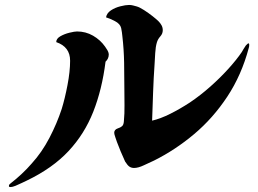

<svg xmlns="http://www.w3.org/2000/svg" viewBox="-20 -716 1040 775"><path d="M419 -496Q419 -479 406 -467Q392 -355 356.5 -265Q321 -175 256.5 -106Q192 -37 88 13Q81 16 68 22.5Q55 29 42.5 34Q30 39 23 39Q22 39 19 38.5Q16 38 16 36Q16 32 17 30Q18 28 23 24Q45 7 67 -13.5Q89 -34 108 -56Q149 -101 179.5 -159.5Q210 -218 229 -276Q242 -318 252.5 -373Q263 -428 263 -471Q263 -527 207 -546Q207 -560 223.5 -569.5Q240 -579 260.5 -584Q281 -589 291 -589Q326 -589 355.5 -572Q385 -555 404 -528Q409 -521 413.5 -513.5Q418 -506 419 -498ZM986 -535Q986 -531 985.5 -528Q985 -525 984 -522Q955 -413 897.5 -326Q840 -239 764 -175Q688 -111 602 -68Q584 -60 561 -49Q538 -38 521 -38Q511 -38 503 -43Q495 -48 485 -64Q477 -81 467 -105Q457 -129 452 -143Q450 -149 445.5 -162Q441 -175 441 -180Q441 -193 456 -198Q466 -201 472.5 -206.5Q479 -212 480 -226Q483 -258 482.5 -291.5Q482 -325 482 -356Q482 -409 481 -463Q480 -517 474 -569Q473 -577 472 -586Q471 -595 469 -603Q465 -620 443.5 -631Q422 -642 408 -646Q411 -663 427.5 -674Q444 -685 465.5 -690.5Q487 -696 501 -696Q509 -696 517 -694Q525 -692 532 -690Q543 -687 561 -675.5Q579 -664 595.5 -651Q612 -638 620 -630Q627 -623 632 -614Q637 -605 637 -594Q637 -580 627 -569Q617 -558 613 -544Q608 -527 606.5 -501.5Q605 -476 604 -458Q600 -401 598 -344Q596 -287 594 -229Q628 -237 667 -256.5Q706 -276 746 -302Q789 -331 829 -366.5Q869 -402 902 -438.5Q935 -475 956 -506Q958 -510 963 -518Q968 -526 972 -532Q980 -541 983 -541Q985 -541 985.5 -538.5Q986 -536 986 -535Z"/></svg>

Font: Kaisei Tokumin ExtraBold
Style: Regular
Weight: 800
Designer: Font-Kai, 金井和夫
Foundry: KAZUO KANAI
Version: Version 5.003